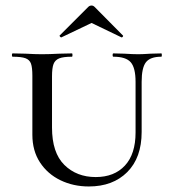

<svg xmlns="http://www.w3.org/2000/svg" viewBox="-20 -661 615 694"><path d="M390 -456Q387 -456 387 -462Q387 -468 390 -468L429 -467Q461 -465 480 -465Q495 -465 525 -467L563 -468Q565 -468 565 -462Q565 -456 563 -456Q523 -456 507.5 -436Q492 -416 492 -365V-184Q492 -91 440 -39Q388 13 301 13Q245 13 198.5 -9.5Q152 -32 124.5 -74Q97 -116 97 -174V-387Q97 -417 92 -431Q87 -445 72 -450.5Q57 -456 26 -456Q23 -456 23 -462Q23 -468 26 -468L72 -467Q108 -465 131 -465Q157 -465 195 -467L240 -468Q242 -468 242 -462Q242 -456 240 -456Q209 -456 194 -450Q179 -444 173.5 -429.5Q168 -415 168 -385V-200Q168 -109 212.5 -65Q257 -21 326 -21Q393 -21 431.5 -62.5Q470 -104 470 -182V-365Q470 -416 452.5 -436Q435 -456 390 -456ZM311 -641Q317 -641 322 -636L424 -533Q425 -533 425 -531Q425 -529 422.5 -527Q420 -525 419 -526L311 -578L202 -526Q200 -525 197 -528.5Q194 -532 196 -533L299 -636Q304 -641 311 -641Z"/></svg>

Font: Cormorant SC Medium
Style: Regular
Weight: 500
Designer: Christian Thalmann (Catharsis Fonts)
Foundry: Catharsis Fonts
Version: Version 4.000